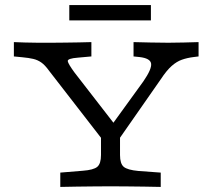

<svg xmlns="http://www.w3.org/2000/svg" viewBox="-20 -737 833 757"><path d="M404 -160.5 173.4 -458.1Q157.3 -480.6 142.7 -490.7Q128.2 -500.8 110.9 -504.8Q93.5 -508.9 67.7 -511.3L34.7 -514.5V-571Q50.8 -570.2 78.6 -569.4Q106.5 -568.5 129.8 -568.5H133.9H135.5Q158.1 -568.5 184.3 -568.5Q210.5 -568.5 237.9 -569Q265.3 -569.4 291.5 -569.8Q317.7 -570.2 340.3 -571V-514.5L287.1 -509.7Q245.2 -506.5 247.2 -495.6Q249.2 -484.7 273.4 -451.6L442.7 -233.1L409.7 -229L545.2 -416.1Q579 -465.3 575.8 -486.3Q572.6 -507.3 529.8 -512.1L506.5 -514.5V-571Q537.9 -570.2 573.4 -569.4Q608.9 -568.5 643.5 -568.5Q674.2 -568.5 705.2 -569.4Q736.3 -570.2 762.9 -571V-514.5L743.5 -512.1Q717.7 -508.9 697.2 -501.6Q676.6 -494.4 656.9 -477Q637.1 -459.7 613.7 -424.2L429.8 -160.5ZM410.5 -2.4Q382.3 -2.4 348.8 -2Q315.3 -1.6 281.9 -1.2Q248.4 -0.8 217.7 0V-56.5L305.6 -63.7Q349.2 -66.9 363.7 -79.4Q378.2 -91.9 378.2 -125.8V-250.8L422.6 -200.8L453.2 -244.4V-125.8Q453.2 -91.9 467.7 -79.4Q482.3 -66.9 525.8 -62.9L613.7 -56.5V0Q583.9 -0.8 550 -1.2Q516.1 -1.6 483.1 -2Q450 -2.4 421 -2.4H416.1ZM253.2 -656.5V-716.9H575V-656.5Z"/></svg>

Font: Playfair 5pt SemiExpanded Light
Style: Regular
Weight: 300
Width: 6
Designer: Claus Eggers Sørensen
Foundry: Claus Eggers Sørensen
Version: Version 2.203